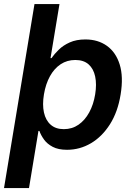

<svg xmlns="http://www.w3.org/2000/svg" viewBox="-34 -748 671 972"><path d="M305.2 10.3Q261.2 10.3 232.9 -4.6Q204.6 -19.5 189 -41.3Q173.3 -63 165.5 -85H160.6L112.8 204.1H-13.7L140.6 -727.5H267.1L221.7 -453.6H226.6Q241.2 -474.6 263.7 -496.6Q286.1 -518.6 319.3 -533.4Q352.5 -548.3 398.4 -548.3Q461.9 -548.3 507.3 -515.9Q552.7 -483.4 572 -421.4Q591.3 -359.4 576.7 -270Q562.5 -181.6 522.7 -118.9Q482.9 -56.2 426.5 -22.9Q370.1 10.3 305.2 10.3ZM289.1 -94.2Q331.1 -94.2 363.5 -116.7Q396 -139.2 417.7 -179Q439.5 -218.8 447.8 -270.5Q456.1 -321.3 447.8 -360.6Q439.5 -399.9 414.6 -422.1Q389.6 -444.3 347.2 -444.3Q305.7 -444.3 273.2 -422.9Q240.7 -401.4 219 -362.3Q197.3 -323.2 188.5 -270.5Q179.7 -218.3 188.5 -178.5Q197.3 -138.7 222.7 -116.5Q248 -94.2 289.1 -94.2Z"/></svg>

Font: Inter 17pt SemiBold
Style: Italic
Weight: 600
Italic angle: -9.3988°
Version: Version 4.001;git-66647c0bb